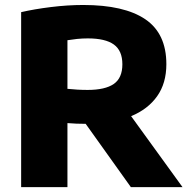

<svg xmlns="http://www.w3.org/2000/svg" viewBox="-20 -770 776 790"><path d="M67 0V-720Q121 -732.5 189.8 -741Q258.5 -749.5 322.5 -749.5Q491 -749.5 577.8 -690.8Q664.5 -632 664.5 -506Q664.5 -427.5 626.5 -374Q588.5 -320.5 519.5 -292L731 0H518.5L332.5 -260.5Q313 -260.5 294.8 -261.2Q276.5 -262 257.5 -263.5V0ZM340.5 -400Q412.5 -400 448 -424.5Q483.5 -449 483.5 -505.5Q483.5 -561.5 448.5 -586.8Q413.5 -612 341.5 -612Q318.5 -612 297.2 -609.8Q276 -607.5 257.5 -604.5V-404.5Q278 -402.5 298.2 -401.2Q318.5 -400 340.5 -400Z"/></svg>

Font: Encode Sans Semi Expanded ExtraBold
Style: Regular
Weight: 800
Width: 6
Designer: Multiple Designers
Foundry: Impallari Type
Version: Version 3.000; ttfautohint (v1.8.3) -l 8 -r 50 -G 200 -x 14 